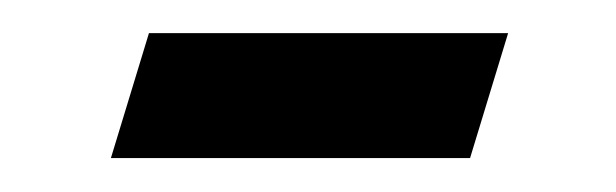

<svg xmlns="http://www.w3.org/2000/svg" viewBox="-20 -291 372 116"><path d="M70 -271H287L264 -195.5H47Z"/></svg>

Font: Newsreader 36pt SemiBold
Style: Italic
Weight: 600
Italic angle: -17°
Designer: Hugues Gentile
Foundry: Production Type
Version: Version 1.003